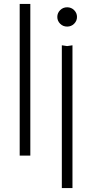

<svg xmlns="http://www.w3.org/2000/svg" viewBox="-20 -790 468 975"><path d="M80 -770H134V0H80ZM294 -560 321 -556 348 -560V165H294ZM321 -655Q300 -655 285.5 -669.5Q271 -684 271 -704Q271 -724 285.5 -738.5Q300 -753 321 -753Q342 -753 356.5 -738.5Q371 -724 371 -704Q371 -684 356.5 -669.5Q342 -655 321 -655Z"/></svg>

Font: Unbounded ExtraLight
Style: Regular
Weight: 250
Designer: Luke Prowse, Jean-Baptiste Morizot, Fátima Lázaro, Florian Runge
Foundry: NaN
Version: Version 1.701;gftools[0.9.28.dev5+ged2979d]